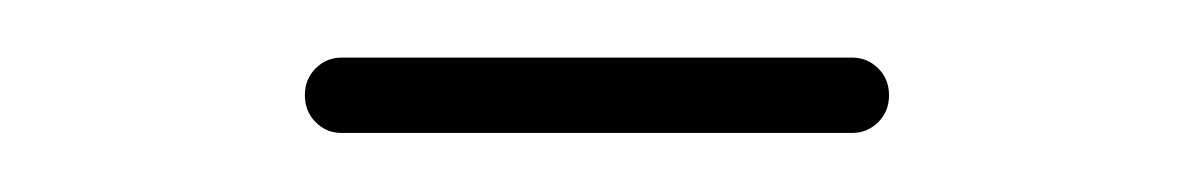

<svg xmlns="http://www.w3.org/2000/svg" viewBox="-20 -652 410 66"><path d="M84.8 -619.3Q84.8 -624.8 88.5 -628.5Q92.2 -632.2 97.4 -632.2H273Q278.1 -632.2 281.9 -628.5Q285.6 -624.8 285.6 -619.3Q285.6 -613.7 281.9 -610Q278.1 -606.3 273 -606.3H97.4Q92.2 -606.3 88.5 -610Q84.8 -613.7 84.8 -619.3Z"/></svg>

Font: 26F Galaxy Hebrew Ultra Light
Style: Regular
Weight: 200
Designer: C₂₉H₂₅N₃O₅
Version: Version 1.000